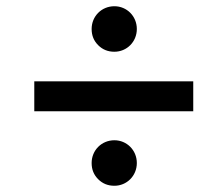

<svg xmlns="http://www.w3.org/2000/svg" viewBox="-20 -671 719 616"><path d="M600 -314V-410H90V-314ZM295 -96C309 -82 326 -75 347 -75C387 -75 419 -107 419 -148C419 -189 387 -221 347 -221C306 -221 274 -189 274 -148C274 -127 281 -110 295 -96ZM295 -526C309 -512 326 -505 347 -505C387 -505 419 -537 419 -578C419 -619 387 -651 347 -651C306 -651 274 -619 274 -578C274 -557 281 -540 295 -526Z"/></svg>

Font: Poppins Medium
Style: Regular
Weight: 500
Designer: Ninad Kale (Devanagari), Jonny Pinhorn (Latin)
Foundry: Indian Type Foundry
Version: 4.004